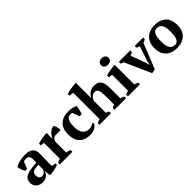

<svg xmlns="http://www.w3.org/2000/svg" viewBox="223 -1928 3116 3116"><g transform="rotate(-45 1781.0 -370.0)"><path d="M470 -145Q470 -123 470.5 -107Q471 -91 473 -73L542 -63V-28Q530 -22 509.5 -16Q489 -10 466.5 -4.5Q444 1 422 4.5Q400 8 383 10H349Q339 -13 337 -36Q335 -59 334 -92H329Q324 -72 312 -53.5Q300 -35 281.5 -20.5Q263 -6 238 3Q213 12 182 12Q149 12 121 2Q93 -8 72 -26Q51 -44 39 -69.5Q27 -95 27 -127Q27 -172 44 -201Q61 -230 97.5 -248.5Q134 -267 191.5 -276Q249 -285 331 -289Q339 -375 324 -415Q309 -455 259 -455Q228 -455 202 -445L155 -325H111Q103 -337 95.5 -352.5Q88 -368 81.5 -385.5Q75 -403 70.5 -421Q66 -439 64 -456Q102 -482 162 -497Q222 -512 289 -512Q346 -512 382 -499.5Q418 -487 438.5 -465.5Q459 -444 467 -415Q475 -386 475 -353Q475 -293 472.5 -244.5Q470 -196 470 -145ZM245 -68Q266 -68 281 -76Q296 -84 306.5 -95Q317 -106 322.5 -119Q328 -132 331 -142V-242Q284 -241 254 -236Q224 -231 207 -219.5Q190 -208 183.5 -190.5Q177 -173 177 -148Q177 -110 195 -89Q213 -68 245 -68Z M847 -385Q835 -379 819 -365Q803 -351 790 -319V-63Q810 -61 830 -55.5Q850 -50 870 -39V0H580V-39Q598 -49 614 -54Q630 -59 646 -63V-429L580 -437V-476Q596 -483 619.5 -489Q643 -495 668 -499.5Q693 -504 716.5 -507Q740 -510 756 -512H790V-379H794Q802 -401 817.5 -425Q833 -449 854 -469Q875 -489 900 -501Q925 -513 952 -512Q963 -498 971 -472.5Q979 -447 984 -424V-385Z M1444 -81Q1437 -61 1421 -44.5Q1405 -28 1382.5 -15Q1360 -2 1331.5 5Q1303 12 1272 12Q1206 12 1158.5 -6.5Q1111 -25 1080 -59.5Q1049 -94 1034 -142.5Q1019 -191 1019 -250Q1019 -377 1088.5 -444.5Q1158 -512 1286 -512Q1335 -512 1376 -501.5Q1417 -491 1444 -477Q1442 -460 1438.5 -439.5Q1435 -419 1430.5 -398.5Q1426 -378 1420 -358.5Q1414 -339 1408 -326H1359L1317 -445Q1310 -450 1302 -452.5Q1294 -455 1278 -455Q1252 -455 1233 -445.5Q1214 -436 1200.5 -413Q1187 -390 1180.5 -352Q1174 -314 1174 -258Q1174 -217 1183 -182.5Q1192 -148 1210.5 -122.5Q1229 -97 1257 -82.5Q1285 -68 1323 -68Q1358 -68 1384 -78Q1410 -88 1428 -102Z M2100 0H1835V-39Q1847 -46 1860 -52Q1873 -58 1890 -63V-265Q1890 -351 1873.5 -391.5Q1857 -432 1809 -432Q1769 -432 1741 -404.5Q1713 -377 1701 -341V-63Q1717 -59 1729.5 -54Q1742 -49 1756 -39V0H1491V-39Q1522 -55 1557 -63V-669L1481 -677V-716Q1496 -722 1519.5 -728Q1543 -734 1569 -738.5Q1595 -743 1621 -746.5Q1647 -750 1667 -752H1701V-399H1702Q1712 -422 1729 -442.5Q1746 -463 1767.5 -478.5Q1789 -494 1814 -503Q1839 -512 1867 -512Q1907 -512 1938.5 -502.5Q1970 -493 1991 -469Q2012 -445 2023 -404.5Q2034 -364 2034 -302V-63Q2051 -59 2068 -54Q2085 -49 2100 -39Z M2419 0H2143V-39Q2158 -47 2174 -52.5Q2190 -58 2209 -63V-429L2143 -437V-476Q2158 -482 2180.5 -488Q2203 -494 2228 -498.5Q2253 -503 2277 -506.5Q2301 -510 2319 -512H2353V-63Q2373 -58 2389 -52.5Q2405 -47 2419 -39ZM2192 -664Q2192 -699 2216 -719Q2240 -739 2278 -739Q2316 -739 2340 -719Q2364 -699 2364 -664Q2364 -630 2340 -610Q2316 -590 2278 -590Q2240 -590 2216 -610Q2192 -630 2192 -664Z M2687 12 2487 -437Q2458 -447 2434 -461V-500H2697V-462Q2684 -455 2670.5 -448.5Q2657 -442 2640 -437L2733 -181L2752 -114H2754L2770 -182L2855 -437Q2839 -441 2825.5 -447Q2812 -453 2800 -461V-500H2993V-461Q2983 -454 2968.5 -448Q2954 -442 2936 -437L2761 0Z M2999 -250Q2999 -311 3017.5 -359.5Q3036 -408 3070.5 -442Q3105 -476 3154 -494Q3203 -512 3265 -512Q3335 -512 3385.5 -492.5Q3436 -473 3468.5 -438.5Q3501 -404 3516 -355.5Q3531 -307 3531 -250Q3531 -189 3513 -140.5Q3495 -92 3460.5 -58Q3426 -24 3376.5 -6Q3327 12 3265 12Q3197 12 3147 -7.5Q3097 -27 3064 -61.5Q3031 -96 3015 -144.5Q2999 -193 2999 -250ZM3154 -250Q3154 -205 3159.5 -167.5Q3165 -130 3179 -104Q3193 -78 3217 -63.5Q3241 -49 3279 -49Q3301 -49 3319 -59.5Q3337 -70 3350 -93.5Q3363 -117 3369.5 -155.5Q3376 -194 3376 -250Q3376 -296 3370.5 -333Q3365 -370 3351.5 -396Q3338 -422 3315 -436.5Q3292 -451 3257 -451Q3231 -451 3212 -440.5Q3193 -430 3180 -406.5Q3167 -383 3160.5 -344.5Q3154 -306 3154 -250Z"/></g></svg>

Font: PT Serif
Style: Bold
Weight: 700
Designer: A.Korolkova, O.Umpeleva, V.Yefimov
Foundry: ParaType Ltd
Version: Version 1.000W OFL; ttfautohint (v1.6)